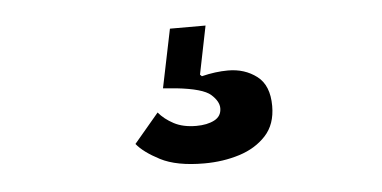

<svg xmlns="http://www.w3.org/2000/svg" viewBox="-31 -74 662 333"><g transform="rotate(-5 300.0 92.0)"><path d="M313 211Q265 211 237 196.5Q209 182 197 167L240 116Q250 128 266 136.5Q282 145 305 145Q324 145 336.5 138.5Q349 132 349 118Q349 106 335.5 94Q322 82 276 77L253 75L274 -27H336L319 57L322 60Q334 57 345.5 55.5Q357 54 368 54Q397 54 418 70Q439 86 439 122Q439 154 421 173.5Q403 193 374.5 202Q346 211 313 211Z"/></g></svg>

Font: IBM Plex Sans SemiBold
Style: Regular
Weight: 600
Designer: Mike Abbink, Paul van der Laan, Pieter van Rosmalen
Foundry: Bold Monday
Version: Version 3.201